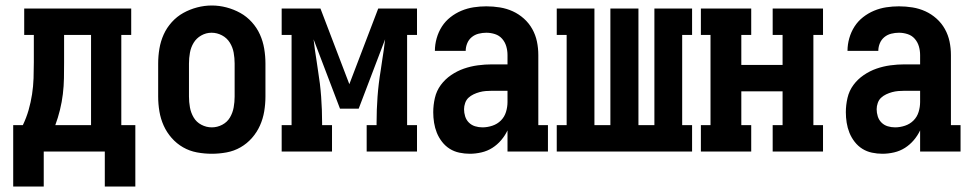

<svg xmlns="http://www.w3.org/2000/svg" viewBox="-20 -551 3540 698"><path d="M28 127V-96H63Q76 -123 84 -151Q92 -179 96.5 -208Q101 -237 102 -266.5Q103 -296 103 -325V-424H68V-520H457V-424H421V-96H472V127H361V0H139V127ZM311 -96V-424H213V-325Q213 -296 212.5 -267Q212 -238 208.5 -209Q205 -180 198 -151.5Q191 -123 181 -96Z M750 8Q723 8 696 3Q669 -2 645.5 -15.5Q622 -29 604 -49.5Q586 -70 575 -94.5Q564 -119 559.5 -146Q555 -173 555 -200V-320Q555 -347 559.5 -374Q564 -401 575 -425.5Q586 -450 604.5 -470.5Q623 -491 646.5 -504Q670 -517 696.5 -524Q723 -531 750 -531Q777 -531 803.5 -524Q830 -517 853.5 -504Q877 -491 895.5 -470.5Q914 -450 925 -425.5Q936 -401 940.5 -374Q945 -347 945 -320V-200Q945 -173 940.5 -146Q936 -119 925 -94.5Q914 -70 896 -49.5Q878 -29 854.5 -15.5Q831 -2 804 3Q777 8 750 8ZM750 -88Q770 -88 788 -97.5Q806 -107 816 -124Q826 -141 829.5 -160.5Q833 -180 833 -200V-320Q833 -340 829.5 -359.5Q826 -379 815.5 -396Q805 -413 787 -422.5Q769 -432 749 -432Q729 -432 711.5 -422Q694 -412 684 -395.5Q674 -379 670.5 -359.5Q667 -340 667 -320V-200Q667 -180 670.5 -160.5Q674 -141 684 -124Q694 -107 712 -97.5Q730 -88 750 -88Z M1004 0V-96H1040V-424H1004V-520H1145L1250 -245L1355 -520H1496V-424H1460V-96H1496V0H1313V-96H1349V-104Q1349 -152 1352.5 -199.5Q1356 -247 1364 -295L1369 -329Q1372 -349 1375 -368.5Q1378 -388 1380 -408L1284 -156H1216L1120 -408Q1122 -388 1125 -368.5Q1128 -349 1131 -329L1136 -295Q1144 -247 1147.5 -199.5Q1151 -152 1151 -104V-96H1187V0Z M1688 8Q1669 8 1650 4Q1631 0 1615 -10Q1599 -20 1587 -35.5Q1575 -51 1568 -68.5Q1561 -86 1558 -105Q1555 -124 1555 -143Q1555 -169 1561 -195Q1567 -221 1582.5 -242Q1598 -263 1620 -278Q1642 -293 1666.5 -301.5Q1691 -310 1717 -313.5Q1743 -317 1769 -317H1825V-351Q1825 -367 1820.5 -382.5Q1816 -398 1805.5 -410Q1795 -422 1779.5 -427Q1764 -432 1748 -432Q1734 -432 1720 -428.5Q1706 -425 1695 -416Q1684 -407 1678.5 -393.5Q1673 -380 1673 -366H1561Q1561 -389 1567.5 -412Q1574 -435 1586.5 -454.5Q1599 -474 1617.5 -488.5Q1636 -503 1657.5 -512Q1679 -521 1702 -524.5Q1725 -528 1748 -528Q1773 -528 1797.5 -524Q1822 -520 1844 -510Q1866 -500 1884.5 -483.5Q1903 -467 1915 -445.5Q1927 -424 1932 -400Q1937 -376 1937 -351V-96H1972V0H1825V-77Q1816 -58 1802 -41.5Q1788 -25 1770 -13.5Q1752 -2 1730.5 3Q1709 8 1688 8ZM1734 -88Q1752 -88 1770 -94Q1788 -100 1801 -113Q1814 -126 1819.5 -144Q1825 -162 1825 -180V-221H1769Q1757 -221 1745.5 -220Q1734 -219 1723 -216Q1712 -213 1701.5 -208Q1691 -203 1683 -195.5Q1675 -188 1671 -176.5Q1667 -165 1667 -154Q1667 -141 1671 -128Q1675 -115 1684.5 -105.5Q1694 -96 1707 -92Q1720 -88 1734 -88Z M2004 0V-96H2040V-424H2004V-520H2141V-96H2199V-520H2301V-96H2359V-520H2496V-424H2460V-96H2496V0Z M2528 0V-96H2563V-424H2528V-520H2711V-424H2675V-315H2825V-424H2789V-520H2972V-424H2937V-96H2972V0H2789V-96H2825V-219H2675V-96H2711V0Z M3188 8Q3169 8 3150 4Q3131 0 3115 -10Q3099 -20 3087 -35.5Q3075 -51 3068 -68.5Q3061 -86 3058 -105Q3055 -124 3055 -143Q3055 -169 3061 -195Q3067 -221 3082.5 -242Q3098 -263 3120 -278Q3142 -293 3166.5 -301.5Q3191 -310 3217 -313.5Q3243 -317 3269 -317H3325V-351Q3325 -367 3320.5 -382.5Q3316 -398 3305.5 -410Q3295 -422 3279.5 -427Q3264 -432 3248 -432Q3234 -432 3220 -428.5Q3206 -425 3195 -416Q3184 -407 3178.5 -393.5Q3173 -380 3173 -366H3061Q3061 -389 3067.5 -412Q3074 -435 3086.5 -454.5Q3099 -474 3117.5 -488.5Q3136 -503 3157.5 -512Q3179 -521 3202 -524.5Q3225 -528 3248 -528Q3273 -528 3297.5 -524Q3322 -520 3344 -510Q3366 -500 3384.5 -483.5Q3403 -467 3415 -445.5Q3427 -424 3432 -400Q3437 -376 3437 -351V-96H3472V0H3325V-77Q3316 -58 3302 -41.5Q3288 -25 3270 -13.5Q3252 -2 3230.5 3Q3209 8 3188 8ZM3234 -88Q3252 -88 3270 -94Q3288 -100 3301 -113Q3314 -126 3319.5 -144Q3325 -162 3325 -180V-221H3269Q3257 -221 3245.5 -220Q3234 -219 3223 -216Q3212 -213 3201.5 -208Q3191 -203 3183 -195.5Q3175 -188 3171 -176.5Q3167 -165 3167 -154Q3167 -141 3171 -128Q3175 -115 3184.5 -105.5Q3194 -96 3207 -92Q3220 -88 3234 -88Z"/></svg>

Font: Iosevka Gothic
Style: Bold
Weight: 700
Monospace: yes
Designer: Belleve Invis
Foundry: Belleve Invis
Version: Version 15.5.1; ttfautohint (v1.8.4)